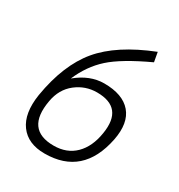

<svg xmlns="http://www.w3.org/2000/svg" viewBox="-159 -759 818 877"><g transform="rotate(30 250.0 -320.5)"><path d="M136 -347Q205 -404 280 -404Q378 -404 422 -352.5Q466 -301 447 -205Q404 10 203 10Q115 10 73 -47Q31 -104 47 -208Q76 -382 159 -481.5Q242 -581 419 -651L428 -601Q292 -538 231.5 -483.5Q171 -429 136 -347ZM389 -205Q413 -352 272 -352Q211 -352 162.5 -314Q114 -276 102 -208Q72 -42 221 -42Q290 -42 333.5 -85Q377 -128 389 -205Z"/></g></svg>

Font: Lekton
Style: Italic
Weight: 400
Italic angle: -9.3°
Designer: Paolo Mazzetti, Luciano Perondi, Raffaele Flato, Elena Papassissa, Emilio Macchia, Michela Povoleri, Tobias Seemiller, R
Version: Version 3.000